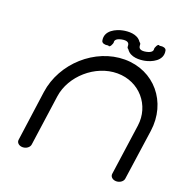

<svg xmlns="http://www.w3.org/2000/svg" viewBox="-136 -896 993 1022"><g transform="rotate(20 361.0 -385.0)"><path d="M671.1 -29.6C671.1 -29.6 687.9 -144.4 711.9 -315.2C736 -486 619.5 -624.6 452.6 -624.6C285.6 -624.6 130.2 -486 106.2 -315.2C82.2 -144.4 66.8 -29.6 66.8 -29.6C64.6 -13.7 78.8 0 99.7 0C120.6 0 138.7 -13.9 140.9 -29.9C140.9 -29.9 164.7 -199 181.4 -317.9C198.1 -436.9 315.2 -542.1 441 -542.1C566.7 -542.1 654.3 -436.9 637.5 -317.9C620.8 -199 597 -29.9 597 -29.9C594.8 -13.9 609 0 629.9 0C650.8 0 668.9 -13.7 671.1 -29.6ZM492.9 -740C469.2 -776.2 416.6 -772 389.3 -766.6C355.4 -759.8 293.4 -734.5 305.3 -677.5C308 -664.8 325.6 -661.4 339.3 -664.2C341.2 -664.6 343.3 -665.2 343.3 -665.2C354.1 -652.4 366.3 -685.9 365.5 -689.5C363.5 -699 367 -712.7 399.2 -719.2C430 -725.3 439.7 -716 442 -704.8C444.5 -692.9 439.7 -689.8 451.4 -681.6C475.1 -645.4 527.7 -649.6 555 -655C588.9 -661.8 650.9 -687.1 639 -744.1C636.3 -756.8 618.7 -760.2 605 -757.4C603.1 -757.1 601 -756.4 601 -756.4C590.2 -769.2 578 -735.7 578.8 -732.1C580.8 -722.6 577.3 -708.9 545.1 -702.4C514.3 -696.3 504.6 -705.6 502.3 -716.8C499.8 -728.7 504.6 -731.8 492.9 -740Z"/></g></svg>

Font: Hi.
Style: Tall Oblique
Weight: 400
Designer: Mew Too, Robert Jablonski
Foundry: Cannot Into Space Fonts
Version: Version 1.996